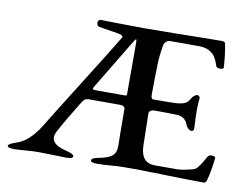

<svg xmlns="http://www.w3.org/2000/svg" viewBox="-60 -512 761 591"><g transform="rotate(10 320.0 -216.5)"><path d="M319 -383Q313 -373 226 -229Q222 -222 224 -220.5Q226 -219 235 -219H319Q323 -219 325 -219Q327 -219 328.5 -220Q330 -221 330 -223Q330 -225 330 -229V-383Q330 -395 328 -395Q326 -395 319 -383ZM330 -176Q330 -188 314 -188H216Q203 -188 195 -173Q159 -115 137 -74Q115 -34 176 -20Q200 -14 200 -7Q200 1 179 1Q174 1 142.5 0Q111 -1 92 -1Q76 -1 51 1Q26 3 17 3Q-4 3 -4 -4Q-4 -10 20 -18Q58 -29 92 -83Q123 -134 189.5 -239.5Q256 -345 284 -392Q287 -396 283 -399Q279 -402 272 -403L210 -413Q204 -415 202.5 -420.5Q201 -426 203.5 -430.5Q206 -435 210 -435Q222 -435 268.5 -434Q315 -433 344 -433Q384 -433 442.5 -434Q501 -435 541 -435.5Q581 -436 588 -436Q599 -436 600 -430Q607 -393 609 -357Q609 -351 599 -351Q586 -351 585 -358Q578 -380 569 -390Q552 -408 522 -408H431Q425 -408 419.5 -402.5Q414 -397 413 -391Q408 -361 407 -343Q405 -279 405 -237Q405 -222 412 -222Q468 -222 485 -223Q508 -225 516 -232Q523 -238 528 -248Q529 -250 534.5 -254.5Q540 -259 543 -259Q546 -259 549.5 -256Q553 -253 552 -249Q548 -219 552 -158Q552 -147 545 -147Q539 -147 533.5 -152.5Q528 -158 527 -162Q519 -186 494 -188Q465 -189 422 -189Q414 -189 409 -185Q404 -181 405 -173Q405 -151 407 -75Q409 -23 452 -23H524Q530 -23 551 -27Q572 -31 578 -35Q588 -42 607 -77Q612 -85 622 -83Q626 -83 629 -81Q632 -79 631 -75Q626 -33 619 -8Q617 3 609 3Q561 3 476.5 0.5Q392 -2 356 -1Q341 -1 318.5 1Q296 3 276 3Q256 3 256 -4Q256 -12 279 -16Q307 -21 319.5 -31.5Q332 -42 331 -65Q330 -101 330 -176Z"/></g></svg>

Font: EB Garamond 12 All SC
Style: AllSC
Weight: 400
Version: Version 0.016 ; ttfautohint (v0.97) -l 8 -r 50 -G 200 -x 0 -